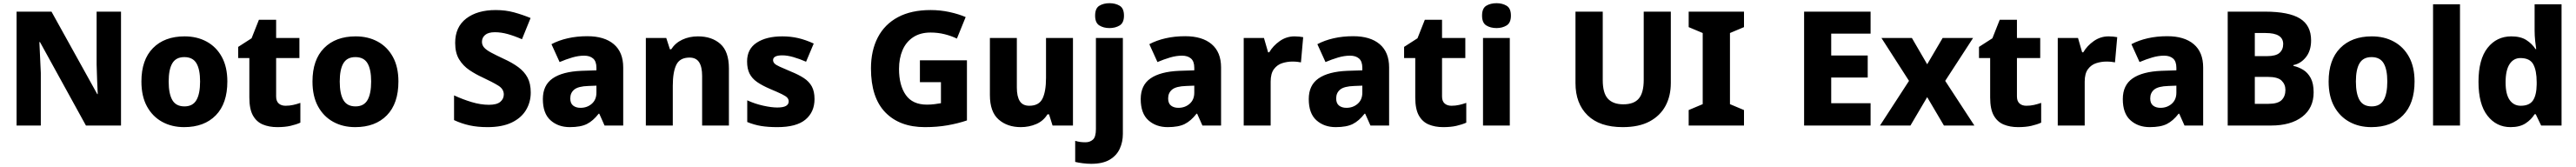

<svg xmlns="http://www.w3.org/2000/svg" viewBox="-20 -787 16160 1047"><path d="M739 0H519L231 -523H227Q229 -480 231.5 -427.5Q234 -375 236 -330V0H84V-714H303L590 -197H593Q591 -240 589 -289.5Q587 -339 586 -383V-714H739Z M1406 -276Q1406 -138 1333.5 -64Q1261 10 1135 10Q1057 10 996.5 -23.5Q936 -57 901.5 -120.5Q867 -184 867 -276Q867 -412 939.5 -485.5Q1012 -559 1138 -559Q1216 -559 1276.5 -526Q1337 -493 1371.5 -430Q1406 -367 1406 -276ZM1038 -276Q1038 -199 1061 -159.5Q1084 -120 1137 -120Q1189 -120 1212 -159.5Q1235 -199 1235 -276Q1235 -352 1212 -390.5Q1189 -429 1136 -429Q1084 -429 1061 -390.5Q1038 -352 1038 -276Z M1771 -124Q1796 -124 1818.5 -129Q1841 -134 1864 -142V-18Q1837 -6 1802 2Q1767 10 1719 10Q1668 10 1628.5 -6.5Q1589 -23 1566.5 -63Q1544 -103 1544 -176V-423H1474V-493L1558 -547L1604 -663H1712V-549H1858V-423H1712V-182Q1712 -153 1728 -138.5Q1744 -124 1771 -124Z M2479 -276Q2479 -138 2406.5 -64Q2334 10 2208 10Q2130 10 2069.5 -23.5Q2009 -57 1974.5 -120.5Q1940 -184 1940 -276Q1940 -412 2012.5 -485.5Q2085 -559 2211 -559Q2289 -559 2349.5 -526Q2410 -493 2444.5 -430Q2479 -367 2479 -276ZM2111 -276Q2111 -199 2134 -159.5Q2157 -120 2210 -120Q2262 -120 2285 -159.5Q2308 -199 2308 -276Q2308 -352 2285 -390.5Q2262 -429 2209 -429Q2157 -429 2134 -390.5Q2111 -352 2111 -276Z M3309 -207Q3309 -146 3279 -96.5Q3249 -47 3189 -18.5Q3129 10 3038 10Q2975 10 2925 -1Q2875 -12 2828 -34V-189Q2882 -164 2938.5 -147Q2995 -130 3047 -130Q3096 -130 3118 -148.5Q3140 -167 3140 -195Q3140 -229 3105 -250.5Q3070 -272 3006 -302Q2964 -321 2924.5 -347.5Q2885 -374 2860 -414.5Q2835 -455 2835 -518Q2835 -618 2904.5 -671Q2974 -724 3089 -724Q3151 -724 3204 -709.5Q3257 -695 3308 -674L3254 -541Q3206 -562 3164.5 -573.5Q3123 -585 3084 -585Q3043 -585 3023 -568Q3003 -551 3003 -525Q3003 -504 3017 -488.5Q3031 -473 3061 -457Q3091 -441 3140 -418Q3193 -394 3231 -366Q3269 -338 3289 -300.5Q3309 -263 3309 -207Z M3664 -560Q3771 -560 3830 -510Q3889 -460 3889 -364V0H3772L3739 -74H3735Q3700 -29 3661 -9.5Q3622 10 3554 10Q3481 10 3433 -33Q3385 -76 3385 -166Q3385 -253 3446.5 -295.5Q3508 -338 3627 -343L3721 -346V-362Q3721 -402 3700.5 -420Q3680 -438 3644 -438Q3608 -438 3569 -426.5Q3530 -415 3490 -398L3439 -510Q3484 -534 3541 -547Q3598 -560 3664 -560ZM3670 -248Q3607 -246 3582 -225.5Q3557 -205 3557 -170Q3557 -139 3575 -125Q3593 -111 3621 -111Q3663 -111 3692 -136.5Q3721 -162 3721 -206V-250Z M4358 -559Q4445 -559 4498.5 -511.5Q4552 -464 4552 -358V0H4384V-311Q4384 -368 4365 -397Q4346 -426 4305 -426Q4244 -426 4222 -380.5Q4200 -335 4200 -250V0H4031V-549H4159L4182 -478H4190Q4216 -518 4260 -538.5Q4304 -559 4358 -559Z M5089 -166Q5089 -85 5032.5 -37.5Q4976 10 4856 10Q4798 10 4754.5 3Q4711 -4 4667 -22V-158Q4715 -136 4767 -124.5Q4819 -113 4855 -113Q4893 -113 4910 -123Q4927 -133 4927 -151Q4927 -164 4918.5 -174Q4910 -184 4884.5 -196.5Q4859 -209 4809 -230Q4760 -251 4728.5 -273Q4697 -295 4681.5 -325.5Q4666 -356 4666 -402Q4666 -480 4726.5 -519.5Q4787 -559 4887 -559Q4940 -559 4987 -548Q5034 -537 5084 -514L5036 -400Q4995 -418 4956.5 -429Q4918 -440 4887 -440Q4829 -440 4829 -410Q4829 -399 4837.5 -389.5Q4846 -380 4870.5 -369Q4895 -358 4942 -338Q4989 -319 5022 -297.5Q5055 -276 5072 -245Q5089 -214 5089 -166Z M5750 -409H6045V-32Q5989 -13 5923.5 -1.5Q5858 10 5781 10Q5623 10 5533 -82.5Q5443 -175 5443 -358Q5443 -470 5486 -552.5Q5529 -635 5612.5 -679.5Q5696 -724 5817 -724Q5878 -724 5935.5 -711.5Q5993 -699 6037 -680L5982 -545Q5947 -562 5905 -572.5Q5863 -583 5817 -583Q5752 -583 5707.5 -553.5Q5663 -524 5641 -472.5Q5619 -421 5619 -355Q5619 -252 5661.5 -191.5Q5704 -131 5794 -131Q5819 -131 5842 -134Q5865 -137 5882 -140V-272H5750Z M6710 -549V0H6582L6560 -70H6550Q6524 -28 6479 -9Q6434 10 6383 10Q6298 10 6243.5 -38Q6189 -86 6189 -191V-549H6358V-238Q6358 -182 6376.5 -153Q6395 -124 6436 -124Q6497 -124 6519 -169Q6541 -214 6541 -299V-549Z M6849 -689Q6849 -735 6875.5 -751Q6902 -767 6939 -767Q6976 -767 7003 -751Q7030 -735 7030 -689Q7030 -644 7003 -627.5Q6976 -611 6939 -611Q6902 -611 6875.5 -627.5Q6849 -644 6849 -689ZM6824 240Q6800 240 6771.5 236.5Q6743 233 6724 228V96Q6741 101 6755.5 103Q6770 105 6789 105Q6816 105 6835 88.5Q6854 72 6854 22V-549H7023V53Q7023 103 7003.5 145.5Q6984 188 6940.5 214Q6897 240 6824 240Z M7414 -560Q7521 -560 7580 -510Q7639 -460 7639 -364V0H7522L7489 -74H7485Q7450 -29 7411 -9.5Q7372 10 7304 10Q7231 10 7183 -33Q7135 -76 7135 -166Q7135 -253 7196.5 -295.5Q7258 -338 7377 -343L7471 -346V-362Q7471 -402 7450.5 -420Q7430 -438 7394 -438Q7358 -438 7319 -426.5Q7280 -415 7240 -398L7189 -510Q7234 -534 7291 -547Q7348 -560 7414 -560ZM7420 -248Q7357 -246 7332 -225.5Q7307 -205 7307 -170Q7307 -139 7325 -125Q7343 -111 7371 -111Q7413 -111 7442 -136.5Q7471 -162 7471 -206V-250Z M8100 -559Q8113 -559 8129 -557.5Q8145 -556 8154 -554L8140 -396Q8131 -398 8117 -399.5Q8103 -401 8086 -401Q8054 -401 8022.5 -391Q7991 -381 7970.5 -353.5Q7950 -326 7950 -275V0H7781V-549H7908L7934 -459H7941Q7965 -500 8007 -529.5Q8049 -559 8100 -559Z M8468 -560Q8575 -560 8634 -510Q8693 -460 8693 -364V0H8576L8543 -74H8539Q8504 -29 8465 -9.5Q8426 10 8358 10Q8285 10 8237 -33Q8189 -76 8189 -166Q8189 -253 8250.5 -295.5Q8312 -338 8431 -343L8525 -346V-362Q8525 -402 8504.5 -420Q8484 -438 8448 -438Q8412 -438 8373 -426.5Q8334 -415 8294 -398L8243 -510Q8288 -534 8345 -547Q8402 -560 8468 -560ZM8474 -248Q8411 -246 8386 -225.5Q8361 -205 8361 -170Q8361 -139 8379 -125Q8397 -111 8425 -111Q8467 -111 8496 -136.5Q8525 -162 8525 -206V-250Z M9084 -124Q9109 -124 9131.5 -129Q9154 -134 9177 -142V-18Q9150 -6 9115 2Q9080 10 9032 10Q8981 10 8941.5 -6.5Q8902 -23 8879.5 -63Q8857 -103 8857 -176V-423H8787V-493L8871 -547L8917 -663H9025V-549H9171V-423H9025V-182Q9025 -153 9041 -138.5Q9057 -124 9084 -124Z M9367 -767Q9403 -767 9430 -751Q9457 -735 9457 -689Q9457 -644 9430 -627.5Q9403 -611 9367 -611Q9329 -611 9302.5 -627.5Q9276 -644 9276 -689Q9276 -735 9302.5 -751Q9329 -767 9367 -767ZM9450 -549V0H9282V-549Z M10460 -267Q10460 -185 10426.5 -123Q10393 -61 10326.5 -25.5Q10260 10 10158 10Q10014 10 9938 -64Q9862 -138 9862 -266V-714H10033V-285Q10033 -203 10065.5 -168Q10098 -133 10162 -133Q10229 -133 10259.5 -169.5Q10290 -206 10290 -286V-714H10460Z M10919 0H10572V-97L10660 -134V-580L10572 -617V-714H10919V-617L10831 -580V-134L10919 -97Z M11713 0H11296V-714H11713V-576H11466V-439H11695V-301H11466V-140H11713Z M11954 -280 11781 -549H11972L12068 -384L12165 -549H12356L12181 -280L12364 0H12173L12068 -178L11963 0H11772Z M12690 -124Q12715 -124 12737.5 -129Q12760 -134 12783 -142V-18Q12756 -6 12721 2Q12686 10 12638 10Q12587 10 12547.5 -6.5Q12508 -23 12485.5 -63Q12463 -103 12463 -176V-423H12393V-493L12477 -547L12523 -663H12631V-549H12777V-423H12631V-182Q12631 -153 12647 -138.5Q12663 -124 12690 -124Z M13206 -559Q13219 -559 13235 -557.5Q13251 -556 13260 -554L13246 -396Q13237 -398 13223 -399.5Q13209 -401 13192 -401Q13160 -401 13128.5 -391Q13097 -381 13076.5 -353.5Q13056 -326 13056 -275V0H12887V-549H13014L13040 -459H13047Q13071 -500 13113 -529.5Q13155 -559 13206 -559Z M13574 -560Q13681 -560 13740 -510Q13799 -460 13799 -364V0H13682L13649 -74H13645Q13610 -29 13571 -9.5Q13532 10 13464 10Q13391 10 13343 -33Q13295 -76 13295 -166Q13295 -253 13356.5 -295.5Q13418 -338 13537 -343L13631 -346V-362Q13631 -402 13610.5 -420Q13590 -438 13554 -438Q13518 -438 13479 -426.5Q13440 -415 13400 -398L13349 -510Q13394 -534 13451 -547Q13508 -560 13574 -560ZM13580 -248Q13517 -246 13492 -225.5Q13467 -205 13467 -170Q13467 -139 13485 -125Q13503 -111 13531 -111Q13573 -111 13602 -136.5Q13631 -162 13631 -206V-250Z M14187 -714Q14336 -714 14406 -671Q14476 -628 14476 -534Q14476 -469 14443.5 -428.5Q14411 -388 14365 -379V-374Q14397 -367 14426 -349.5Q14455 -332 14473.5 -298Q14492 -264 14492 -208Q14492 -110 14420.5 -55Q14349 0 14225 0H13953V-714ZM14198 -435Q14255 -435 14278 -455.5Q14301 -476 14301 -511Q14301 -580 14191 -580H14123V-435ZM14123 -305V-136H14208Q14268 -136 14291.5 -160Q14315 -184 14315 -223Q14315 -258 14291 -281.5Q14267 -305 14204 -305Z M15125 -276Q15125 -138 15052.5 -64Q14980 10 14854 10Q14776 10 14715.5 -23.5Q14655 -57 14620.5 -120.5Q14586 -184 14586 -276Q14586 -412 14658.5 -485.5Q14731 -559 14857 -559Q14935 -559 14995.5 -526Q15056 -493 15090.5 -430Q15125 -367 15125 -276ZM14757 -276Q14757 -199 14780 -159.5Q14803 -120 14856 -120Q14908 -120 14931 -159.5Q14954 -199 14954 -276Q14954 -352 14931 -390.5Q14908 -429 14855 -429Q14803 -429 14780 -390.5Q14757 -352 14757 -276Z M15410 0H15241V-760H15410Z M15727 10Q15638 10 15582 -62Q15526 -134 15526 -274Q15526 -415 15583 -487Q15640 -559 15732 -559Q15790 -559 15826 -536Q15862 -513 15884 -479H15888Q15885 -497 15881.5 -530.5Q15878 -564 15878 -597V-760H16047V0H15919L15885 -71H15878Q15857 -37 15821 -13.5Q15785 10 15727 10ZM15791 -124Q15845 -124 15867.5 -157Q15890 -190 15891 -257V-272Q15891 -345 15869.5 -384Q15848 -423 15789 -423Q15746 -423 15721 -385Q15696 -347 15696 -271Q15696 -196 15721.5 -160Q15747 -124 15791 -124Z"/></svg>

Font: Noto Sans Gujarati UI ExtraBold
Style: Regular
Weight: 800
Designer: Jelle Bosma - Monotype Design Team, Universal Thirst
Foundry: Monotype Imaging Inc.
Version: Version 2.106; ttfautohint (v1.8.4.7-5d5b)